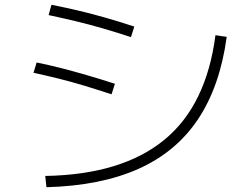

<svg xmlns="http://www.w3.org/2000/svg" viewBox="-20 -769 1040 802"><path d="M169 -34Q331 -37 455 -75Q579 -113 667 -185.5Q755 -258 808 -367Q861 -476 880 -622L927 -615Q899 -409 807.5 -271.5Q716 -134 558 -63.5Q400 7 174 13ZM446 -375Q382 -396 329 -412Q276 -428 225.5 -440.5Q175 -453 120 -465L133 -508Q187 -497 237.5 -484Q288 -471 341.5 -455.5Q395 -440 460 -419ZM527 -614Q463 -635 407.5 -651Q352 -667 298 -680Q244 -693 183 -706L195 -749Q256 -737 310.5 -724Q365 -711 421 -695Q477 -679 541 -658Z"/></svg>

Font: M PLUS 2 Thin Light
Style: Regular
Weight: 300
Version: Version 1.001